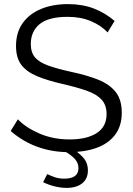

<svg xmlns="http://www.w3.org/2000/svg" viewBox="-20 -735 647 935"><path d="M504 -577Q474 -610 424 -631.5Q374 -653 310 -653Q216 -653 173 -617.5Q130 -582 130 -521Q130 -479 151 -455Q172 -431 215.5 -415.5Q259 -400 327 -385Q403 -369 458 -347Q513 -325 543 -287.5Q573 -250 573 -186Q573 -121 540 -78Q507 -35 449 -14.5Q391 6 317 6Q151 6 32 -97L67 -154Q105 -114 171.5 -85Q238 -56 319 -56Q403 -56 451 -87Q499 -118 499 -179Q499 -223 475 -249.5Q451 -276 403 -293Q355 -310 285 -326Q211 -343 160.5 -364Q110 -385 84 -419Q58 -453 58 -511Q58 -577 90.5 -622.5Q123 -668 180 -691.5Q237 -715 311 -715Q381 -715 437 -693.5Q493 -672 538 -633ZM304 180Q278 180 248 173Q218 166 190 152L210 113Q231 123 250 129Q269 135 293 135Q362 135 362 84Q362 58 344 38.5Q326 19 292 0L321 -19Q360 5 384 31Q408 57 408 95Q408 136 380 158Q352 180 304 180Z"/></svg>

Font: Raleway
Style: Regular
Weight: 400
Designer: Matt McInerney, Pablo Impallari, Rodrigo Fuenzalida
Foundry: Matt McInerney, Pablo Impallari, Rodrigo Fuenzalida
Version: Version 4.101;RELEASE